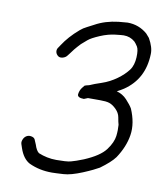

<svg xmlns="http://www.w3.org/2000/svg" viewBox="-73 -720 623 740"><g transform="rotate(10 238.0 -350.0)"><path d="M267 -347H314C330 -347 342 -346 351 -343C360 -340 369 -334 378 -325C387 -316 393 -306 395 -294C397 -282 399 -273 401 -266C402 -253 402 -238 400 -222C398 -206 390 -187 375 -167C360 -147 333 -129 293 -112C273 -104 256 -98 244 -95C232 -92 213 -91 188 -91C163 -91 140 -96 118 -105C111 -110 105 -120 100 -136L94 -150C92 -157 88 -161 81 -163C74 -165 67 -165 61 -162C55 -159 50 -154 47 -147C44 -140 43 -134 45 -128L50 -113C59 -86 73 -68 90 -59C118 -46 147 -40 180 -40C191 -40 206 -41 225 -42C244 -43 269 -50 298 -62C327 -74 347 -84 359 -91C385 -110 404 -127 415 -142C435 -172 448 -203 453 -235C458 -267 452 -301 437 -336C432 -345 423 -356 412 -368C401 -380 387 -388 372 -392C381 -397 391 -402 398 -407C448 -441 474 -490 476 -555C477 -573 471 -593 458 -616L445 -631C423 -650 397 -660 367 -660L332 -657C298 -653 268 -644 241 -629L216 -616C206 -611 198 -606 190 -599C163 -576 143 -553 128 -530L122 -521C117 -515 115 -509 116 -502C117 -495 121 -490 126 -486C131 -482 138 -482 145 -484C152 -486 158 -490 162 -496L169 -505C175 -514 186 -528 204 -547L226 -566C234 -573 249 -581 270 -590C291 -599 311 -604 328 -606C345 -608 356 -609 361 -609C378 -609 392 -604 405 -593C408 -590 413 -584 418 -576C423 -568 425 -554 424 -534C423 -514 418 -496 408 -483C398 -470 385 -457 367 -444C349 -431 330 -421 309 -414C288 -407 275 -402 271 -400C267 -398 264 -397 260 -396C256 -395 251 -394 246 -392L237 -381C231 -373 228 -364 227 -355C226 -346 235 -341 252 -341Z"/></g></svg>

Font: AppleStorm
Style: Ita
Weight: 400
Foundry: Cannot Into Space Fonts
Version: Version 1.01